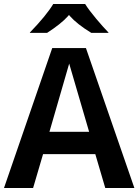

<svg xmlns="http://www.w3.org/2000/svg" viewBox="-20 -951 694 963"><path d="M654 -8 411 -710H242L0 -8H146L196 -178H458L508 -8ZM228 -290 327 -632 427 -290ZM247 -931C225 -894 187 -847 130 -788V-786H216C261 -815 298 -844 321 -870L326 -876L331 -870C354 -844 389 -816 438 -786H524V-788C491 -822 432 -890 407 -931Z"/></svg>

Font: Passageway
Style: Light
Weight: 700
Foundry: Ascender Corporation
Version: Version 1.11